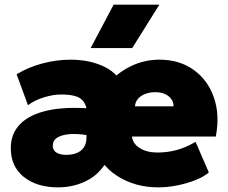

<svg xmlns="http://www.w3.org/2000/svg" viewBox="-20 -792 980 827"><path d="M229.5 15Q139.5 15 83 -29.5Q26.5 -74 26.5 -154Q26.5 -216 66.5 -257.2Q106.5 -298.5 184.5 -316Q262.5 -333.5 376.5 -324L375.5 -206Q331 -215.5 292.8 -214.8Q254.5 -214 231 -201.8Q207.5 -189.5 207.5 -164Q207.5 -144.5 223 -134.8Q238.5 -125 265.5 -125Q289 -125 308.8 -132.2Q328.5 -139.5 340.5 -156.2Q352.5 -173 352.5 -201L353.5 -311Q353.5 -343.5 330.8 -364.2Q308 -385 242.5 -385Q210.5 -385 170.2 -373Q130 -361 100.5 -339L51.5 -472Q103.5 -503.5 164.2 -519.2Q225 -535 283.5 -535Q366 -535 429 -504.8Q492 -474.5 522.5 -404L433.5 -421Q482.5 -476.5 541.5 -505.8Q600.5 -535 666.5 -535Q753 -535 814 -491.2Q875 -447.5 901.2 -372.5Q927.5 -297.5 909.5 -204H548.5Q551.5 -173.5 582 -154.2Q612.5 -135 657.5 -135Q702 -135 741.8 -146Q781.5 -157 822.5 -181L879.5 -49Q859 -31.5 823.5 -17Q788 -2.5 745.5 6.2Q703 15 661.5 15Q561 15 483.5 -35Q406 -85 376.5 -186L462.5 -203Q463 -132 431.2 -83.5Q399.5 -35 346.2 -10Q293 15 229.5 15ZM561.5 -334H727.5Q727.5 -361 705.5 -378Q683.5 -395 649.5 -395Q612 -395 587.5 -378Q563 -361 561.5 -334ZM370.5 -585 469.5 -772H666.5L549.5 -585Z"/></svg>

Font: Geologica Roman Black
Style: Regular
Weight: 900
Designer: Sindre Bremnes, Frode Helland
Foundry: Monokrom Skriftforlag AS
Version: Version 1.010;gftools[0.9.28]